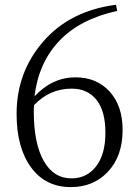

<svg xmlns="http://www.w3.org/2000/svg" viewBox="-20 -762 575 796"><path d="M276.4 -22.5Q339.8 -22.5 378.4 -72.3Q417 -122.1 417 -211.9Q417 -301.8 379.9 -348.1Q342.8 -394.5 277.3 -394.5Q186.5 -394.5 121.1 -326.2Q120.1 -317.4 120.1 -298.8Q120.1 -168 161.1 -95.2Q202.1 -22.5 276.4 -22.5ZM460.9 -742.2 465.8 -716.8Q310.5 -682.6 225.1 -591.8Q139.6 -501 123 -362.3Q196.3 -441.4 293 -441.4Q380.9 -441.4 434.6 -382.3Q488.3 -323.2 488.3 -223.6Q488.3 -115.2 428.2 -50.8Q368.2 13.7 273.4 13.7Q168.9 13.7 108.9 -67.9Q48.8 -149.4 48.8 -290Q48.8 -462.9 159.7 -590.3Q270.5 -717.8 460.9 -742.2Z"/></svg>

Font: GenYoMin TW TTF Light
Style: Regular
Weight: 300
Version: Version 1.300